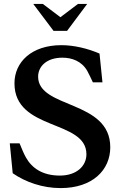

<svg xmlns="http://www.w3.org/2000/svg" viewBox="-20 -946 614 982"><path d="M175 -554C175 -606 218 -651 299 -651C347 -651 397 -634 426 -584C434 -570 445 -546 455 -525H504L489 -672C429 -698 358 -715 294 -715C141 -715 54 -628 54 -520C54 -275 422 -336 422 -157C422 -97 372 -48 286 -48C199 -48 144 -85 113 -140C102 -159 92 -184 80 -213H30L45 -60C110 -15 197 16 290 16C453 16 544 -76 544 -193C544 -436 175 -389 175 -554ZM150 -926 254 -788H323L426 -926H379L289 -858L199 -926Z"/></svg>

Font: LT Superior Serif Semibold
Style: Regular
Weight: 600
Designer: Daniel Lyons
Foundry: LyonsType
Version: Version 2.120;FEAKit 1.0